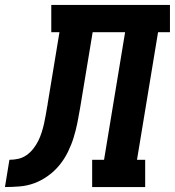

<svg xmlns="http://www.w3.org/2000/svg" viewBox="-76 -755 706 775"><path d="M-56 0 -38 -110Q-20 -110 -2 -114Q16 -118 31.5 -129Q47 -140 59 -155.5Q71 -171 79 -187.5Q87 -204 92.5 -221.5Q98 -239 102 -257Q106 -275 109 -292.5Q112 -310 115 -328L116 -330Q116 -331 116 -332Q116 -333 116 -334L164 -625H131V-735H610V-625H562L477 -110H510V0H296V-110H344L429 -625H298L247 -317Q242 -287 236 -257.5Q230 -228 221 -199Q212 -170 198 -141.5Q184 -113 164 -88.5Q144 -64 117.5 -45Q91 -26 62.5 -15.5Q34 -5 3.5 -2.5Q-27 0 -56 0Z"/></svg>

Font: Iosevka Curly Slab XBdEx
Style: Italic
Weight: 800
Width: 7
Italic angle: -9°
Monospace: yes
Designer: Belleve Invis
Foundry: Belleve Invis
Version: Version 11.1.0; ttfautohint (v1.8.3)